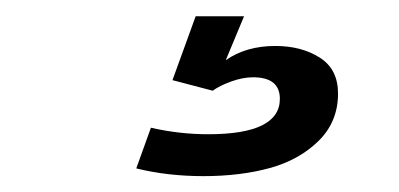

<svg xmlns="http://www.w3.org/2000/svg" viewBox="-20 -20 490 236"><path d="M220.5 0H280L257.5 54Q282.5 36.5 318.5 36.5Q350.5 36.5 373 50.8Q395.5 65 395.5 95Q395.5 129.5 371.8 153Q348 176.5 311.8 186.5Q275.5 196.5 230 196.5Q186 196.5 147.5 187L165.5 137Q200.5 145 236 145Q324 145 324 101.5Q324 75 291 75Q278.5 75 264 80.2Q249.5 85.5 241.5 91.5L192 78.5Z"/></svg>

Font: League Mono Condensed
Style: Regular
Weight: 400
Width: 1
Designer: Tyler Finck
Foundry: The League of Moveable Type / Tyler Finck
Version: Version 2.210